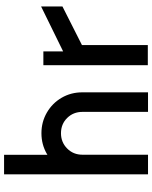

<svg xmlns="http://www.w3.org/2000/svg" viewBox="78 -824 747 943"><g transform="rotate(-90 451.5 -352.5)"><path d="M268.6 -522.5Q324.1 -522.5 370.1 -495.8Q416.1 -469.1 442.8 -423.4Q469.5 -377.6 469.5 -322.1V1H373.5V-321.1Q373.5 -365.9 343.5 -396.2Q313.5 -426.5 268.6 -426.5Q224.3 -426.5 193.7 -396.2Q163.1 -365.9 163.1 -321.1V1H67.1V-322.1Q67.1 -377.6 94.1 -423.4Q121.1 -469.1 167.1 -495.8Q213.1 -522.5 268.6 -522.5ZM66.7 -706H162.7V0H66.7Z M602.7 -513H670.7V-416L891.1 -524.1V-419.2L701.5 -323.4V0H602.7Z"/></g></svg>

Font: Lineal Thin
Style: Regular
Weight: 200
Designer: Created by Frank Adebiaye with contributions from Anton Moglia & Ariel Martín Pérez
Created by Frank ADEBIAYE with FontF
Foundry: Velvetyne Type Foundry
Version: Version 2.000;Glyphs 3.2 (3227)